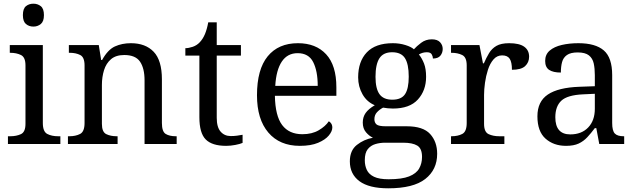

<svg xmlns="http://www.w3.org/2000/svg" viewBox="-20 -780 3444 1040"><path d="M161 -636Q137 -636 120.5 -650Q104 -664 104 -698Q104 -733 120.5 -746.5Q137 -760 161 -760Q184 -760 201 -746.5Q218 -733 218 -698Q218 -664 201 -650Q184 -636 161 -636ZM23 0V-42H36Q69 -42 93.5 -53.5Q118 -65 118 -109V-426Q118 -470 93.5 -482Q69 -494 36 -494H33V-536H212V-114Q212 -67 236 -54.5Q260 -42 294 -42H307V0Z M348 0V-42H356Q390 -42 414 -54.5Q438 -67 438 -114V-426Q438 -470 414.5 -482Q391 -494 358 -494H353V-536H515L528 -455H533Q564 -511 602.5 -528.5Q641 -546 689 -546Q768 -546 812.5 -499.5Q857 -453 857 -350V-114Q857 -67 877.5 -54.5Q898 -42 932 -42H937V0H763V-345Q763 -410 738.5 -446Q714 -482 653 -482Q608 -482 581.5 -459.5Q555 -437 543.5 -400Q532 -363 532 -320V-109Q532 -65 555.5 -53.5Q579 -42 612 -42H617V0Z M1205 10Q1129 10 1094.5 -24.5Q1060 -59 1060 -145V-479H984V-519Q1002 -519 1024 -526.5Q1046 -534 1062 -551Q1079 -569 1090 -595Q1101 -621 1108 -659H1154V-536H1285V-479H1154V-142Q1154 -91 1175 -67Q1196 -43 1230 -43Q1248 -43 1263 -45Q1278 -47 1294 -50V-6Q1281 0 1255 5Q1229 10 1205 10Z M1604 10Q1495 10 1433.5 -62Q1372 -134 1372 -264Q1372 -404 1430 -475Q1488 -546 1594 -546Q1691 -546 1746.5 -486Q1802 -426 1802 -307V-261H1469Q1471 -152 1508.5 -102.5Q1546 -53 1618 -53Q1670 -53 1706.5 -74.5Q1743 -96 1761 -123Q1768 -120 1774 -111Q1780 -102 1780 -89Q1780 -69 1761 -46Q1742 -23 1703 -6.5Q1664 10 1604 10ZM1701 -315Q1701 -395 1676.5 -443.5Q1652 -492 1592 -492Q1537 -492 1506.5 -446.5Q1476 -401 1471 -315Z M2083 240Q1979 240 1927 201.5Q1875 163 1875 94Q1875 35 1913 5Q1951 -25 2000 -34Q1980 -43 1962.5 -63.5Q1945 -84 1945 -116Q1945 -146 1960.5 -168Q1976 -190 2010 -210Q1967 -228 1943.5 -269.5Q1920 -311 1920 -361Q1920 -447 1967 -496.5Q2014 -546 2108 -546Q2144 -546 2176 -536Q2208 -526 2222 -513Q2236 -529 2261 -548Q2286 -567 2319 -567Q2349 -567 2363.5 -551.5Q2378 -536 2378 -515Q2378 -494 2365.5 -478.5Q2353 -463 2325 -463Q2325 -474 2318.5 -485.5Q2312 -497 2292 -497Q2269 -497 2249 -485Q2266 -464 2277 -435.5Q2288 -407 2288 -364Q2288 -290 2243.5 -241Q2199 -192 2108 -192Q2096 -192 2080.5 -193.5Q2065 -195 2055 -197Q2036 -187 2022 -172Q2008 -157 2008 -134Q2008 -116 2019.5 -106Q2031 -96 2070 -96H2183Q2272 -96 2310 -54Q2348 -12 2348 53Q2348 139 2283.5 189.5Q2219 240 2083 240ZM2105 -240Q2154 -240 2174 -270Q2194 -300 2194 -365Q2194 -433 2173.5 -465Q2153 -497 2104 -497Q2056 -497 2035 -464Q2014 -431 2014 -364Q2014 -300 2035.5 -270Q2057 -240 2105 -240ZM2085 191Q2157 191 2196 175.5Q2235 160 2250.5 132.5Q2266 105 2266 70Q2266 24 2240 8.5Q2214 -7 2164 -7H2066Q2038 -7 2013 0.5Q1988 8 1972 28Q1956 48 1956 88Q1956 117 1967 140.5Q1978 164 2006 177.5Q2034 191 2085 191Z M2423 0V-42H2426Q2460 -42 2484 -54.5Q2508 -67 2508 -114V-426Q2508 -470 2483.5 -482Q2459 -494 2426 -494H2423V-536H2577L2596 -437H2601Q2614 -467 2629 -492Q2644 -517 2669 -531.5Q2694 -546 2738 -546Q2793 -546 2819.5 -527Q2846 -508 2846 -473Q2846 -442 2824.5 -422Q2803 -402 2753 -402Q2753 -443 2741 -461.5Q2729 -480 2700 -480Q2672 -480 2653 -458Q2634 -436 2623 -402Q2612 -368 2607 -331.5Q2602 -295 2602 -266V-109Q2602 -65 2626.5 -53.5Q2651 -42 2684 -42H2712V0Z M3046 10Q2979 10 2935 -29Q2891 -68 2891 -150Q2891 -230 2947.5 -268Q3004 -306 3119 -310L3202 -313V-373Q3202 -409 3196 -436.5Q3190 -464 3170 -480Q3150 -496 3109 -496Q3071 -496 3051 -482Q3031 -468 3024.5 -443.5Q3018 -419 3018 -387Q2976 -387 2954.5 -401.5Q2933 -416 2933 -450Q2933 -485 2957.5 -506Q2982 -527 3023 -536.5Q3064 -546 3113 -546Q3205 -546 3250.5 -507Q3296 -468 3296 -373V-114Q3296 -72 3310 -57Q3324 -42 3358 -42H3361V0H3226L3210 -86H3202Q3181 -58 3161 -36.5Q3141 -15 3114.5 -2.5Q3088 10 3046 10ZM3069 -52Q3130 -52 3166 -89.5Q3202 -127 3202 -191V-272L3138 -269Q3053 -265 3020.5 -234.5Q2988 -204 2988 -145Q2988 -52 3069 -52Z"/></svg>

Font: Noto Serif Dives Akuru
Style: Regular
Weight: 400
Designer: Fernando Caro
Foundry: Fernando Caro
Version: Version 2.000; ttfautohint (v1.8.4.7-5d5b)